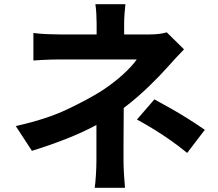

<svg xmlns="http://www.w3.org/2000/svg" viewBox="-20 -837 1040 914"><path d="M774 -683 856 -602Q837 -583 816 -560Q795 -537 779 -519Q741 -476 686 -423Q631 -370 569 -323Q569 -283 568.5 -236.5Q568 -190 568 -146Q568 -102 568 -71Q568 -41 570.5 -3.5Q573 34 575 57H431Q434 36 436.5 -2.5Q439 -41 439 -71V-242Q370 -205 291.5 -174.5Q213 -144 132 -119L55 -237Q200 -269 299 -316Q398 -363 463 -404Q521 -442 565 -482Q609 -522 631 -554H269Q251 -554 226.5 -553.5Q202 -553 178 -551.5Q154 -550 139 -549V-680Q168 -676 204.5 -674.5Q241 -673 267 -673H440V-725Q440 -748 438.5 -773Q437 -798 434 -817H577Q575 -799 573 -773.5Q571 -748 571 -725V-673H691Q740 -673 774 -683ZM632 -268 715 -364Q761 -339 797 -318.5Q833 -298 870 -275Q907 -252 955 -219L871 -109Q828 -144 790 -170.5Q752 -197 714 -220.5Q676 -244 632 -268Z"/></svg>

Font: Noto IKEA Simplified Chinese
Style: Bold
Weight: 700
Designer: Monotype Design Team
Foundry: Monotype Imaging Inc.
Version: Version 1.100